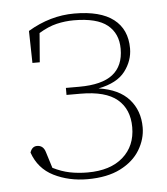

<svg xmlns="http://www.w3.org/2000/svg" viewBox="-42 -522 497 573"><g transform="rotate(-5 206.0 -235.0)"><path d="M198 13Q142 13 97 -9.5Q52 -32 35 -81Q41 -99 56 -99Q75 -99 81 -78L96 -30Q122 -17 147 -12Q172 -7 200 -7Q268 -7 306 -40.5Q344 -74 344 -130Q344 -184 309 -213.5Q274 -243 199 -243H157V-264H197Q265 -264 297.5 -289.5Q330 -315 330 -366Q330 -412 298.5 -437.5Q267 -463 198 -463Q172 -463 146.5 -457Q121 -451 93 -434L86 -347H64L62 -443Q129 -483 201 -483Q279 -483 318.5 -452.5Q358 -422 358 -365Q358 -328 334 -296.5Q310 -265 254 -254Q315 -245 345 -211Q375 -177 375 -127Q375 -92 355.5 -59.5Q336 -27 296.5 -7Q257 13 198 13Z"/></g></svg>

Font: Source Serif 4 ExtraLight
Style: Regular
Weight: 200
Designer: Frank Grießhammer
Foundry: Adobe
Version: Version 4.005;hotconv 1.1.0;makeotfexe 2.6.0